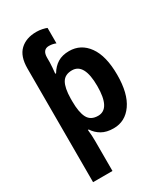

<svg xmlns="http://www.w3.org/2000/svg" viewBox="-239 -871 1063 1217"><g transform="rotate(-30 292.0 -262.5)"><path d="M234 -765Q256 -765 277 -760.5Q298 -756 309 -751V-638Q300 -642 287 -645Q274 -648 259 -648Q212 -648 212 -589V-554Q212 -537 210 -517Q208 -497 206 -475H212Q235 -514 269 -535Q303 -556 353 -556Q439 -556 491 -483.5Q543 -411 543 -273Q543 -137 491.5 -63.5Q440 10 355 10Q303 10 268.5 -10Q234 -30 213 -63H207Q210 -39 211 -18Q212 3 212 22V240H70V-592Q70 -681 114.5 -723Q159 -765 234 -765ZM308 -441Q256 -441 234.5 -404Q213 -367 212 -290V-270Q212 -189 233.5 -148.5Q255 -108 309 -108Q398 -108 398 -274Q398 -441 308 -441Z"/></g></svg>

Font: Noto Sans SemiCondensed
Style: Bold
Weight: 700
Width: 4
Designer: Monotype Design Team
Foundry: Monotype Imaging Inc.
Version: Version 2.013; ttfautohint (v1.8.4.7-5d5b)